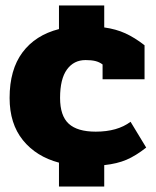

<svg xmlns="http://www.w3.org/2000/svg" viewBox="-20 -590 568 700"><path d="M195 3Q112 -19 63.5 -79Q15 -139 15 -233Q15 -336 62 -399Q109 -462 195 -484V-570H360V-490Q403 -484 437 -468.5Q471 -453 507 -425V-301H354V-355Q342 -364 327.5 -367.5Q313 -371 292 -371Q249 -371 224 -336.5Q199 -302 199 -233Q199 -168 230.5 -139Q262 -110 329 -110Q408 -110 456 -146L513 -52Q475 -22 441 -7.5Q407 7 360 12V90H195Z"/></svg>

Font: Pridi
Style: Bold
Weight: 700
Designer: Katatrad Team
Foundry: CadsonDemak
Version: Version 1.001